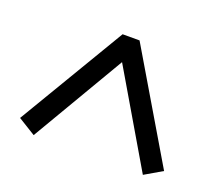

<svg xmlns="http://www.w3.org/2000/svg" viewBox="-78 -644 706 618"><g transform="rotate(20 275.0 -334.5)"><path d="M462 -133 275 -451 88 -133 28 -170 246 -536H304L522 -168Z"/></g></svg>

Font: Biryani Light
Style: Regular
Weight: 300
Designer: Dan Reynolds and Mathieu Réguer
Foundry: Dan Reynolds and Mathieu Réguer
Version: Version 1.004; ttfautohint (v1.1) -l 5 -r 5 -G 72 -x 0 -D la